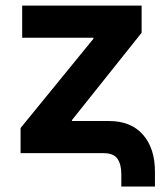

<svg xmlns="http://www.w3.org/2000/svg" viewBox="-20 -556 596 697"><path d="M420.4 121.1V75.7Q420.4 41 406.5 20.5Q392.6 0 356 0H54.7V-91.3L319.3 -415.5V-418.9H60.5V-535.6H494.1V-437L241.2 -120.1V-116.7H375Q455.6 -116.7 499 -67.1Q542.5 -17.6 542.5 67.4V121.1Z"/></svg>

Font: Inter 20pt
Style: Bold
Weight: 700
Version: Version 4.001;git-66647c0bb